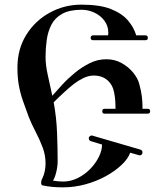

<svg xmlns="http://www.w3.org/2000/svg" viewBox="-20 -798 710 826"><path d="M381 -625Q370 -625 370 -635Q370 -639 372.5 -642.5Q375 -646 379 -646H445Q446 -650 446 -657Q446 -686 429.5 -708.5Q413 -731 386.5 -743.5Q360 -756 331 -756Q279 -756 247.5 -738.5Q216 -721 201 -691.5Q186 -662 181 -626Q176 -590 176 -553Q176 -518 185.5 -475.5Q195 -433 205 -386Q223 -407 248 -434Q273 -461 303 -485.5Q333 -510 366.5 -526.5Q400 -543 436 -543H439Q474 -543 503.5 -526.5Q533 -510 553 -485.5Q573 -461 579 -437Q587 -409 590 -384.5Q593 -360 593 -341V-330H615Q626 -330 626 -320Q626 -309 615 -309H430Q420 -309 420 -319Q420 -330 430 -330H477Q477 -346 476 -363Q475 -380 471 -400Q465 -433 442 -453Q419 -473 383 -473Q361 -473 338.5 -462Q316 -451 298 -437Q281 -424 256 -401Q231 -378 211 -358Q223 -292 225.5 -225.5Q228 -159 228 -105Q228 -82 222 -57.5Q216 -33 208 -21Q222 -19 230.5 -18Q239 -17 252 -17Q285 -17 315.5 -32.5Q346 -48 369 -72Q392 -96 405.5 -123.5Q419 -151 419 -176L370 -191Q362 -194 362 -204Q362 -209 367 -212.5Q372 -216 376 -215L585 -154Q593 -151 593 -142Q593 -137 589.5 -133Q586 -129 579 -130L540 -141Q531 -115 503 -88.5Q475 -62 435 -40Q395 -18 347.5 -5Q300 8 251 8Q226 8 205 6Q184 4 165 0Q157 -1 157 -11Q157 -22 161 -28Q169 -44 172.5 -61Q176 -78 176 -95Q176 -131 163 -165Q150 -199 133 -231.5Q116 -264 104 -294Q89 -334 78 -366Q67 -398 61 -431.5Q55 -465 55 -507Q55 -587 93 -648Q131 -709 194 -743.5Q257 -778 330 -778Q410 -778 457.5 -759Q505 -740 530.5 -710Q556 -680 566 -646H605Q616 -646 616 -635Q616 -625 606 -625Z"/></svg>

Font: Ponomar
Style: Regular
Weight: 400
Version: Version 1.301; ttfautohint (v1.8.4.7-5d5b)